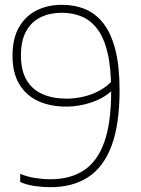

<svg xmlns="http://www.w3.org/2000/svg" viewBox="-20 -769 586 798"><path d="M237.5 -749Q291 -749 335 -730.5Q379 -712 410.8 -670.5Q442.5 -629 459.8 -560.8Q477 -492.5 477 -394Q477 -252.5 443.8 -163.5Q410.5 -74.5 346.5 -32.8Q282.5 9 189.5 9Q157.5 9 124.5 4.2Q91.5 -0.5 64 -12.5V-46.5Q92 -34.5 125.5 -29.2Q159 -24 190 -24Q272 -24 328.2 -60.8Q384.5 -97.5 413.2 -177.8Q442 -258 442 -388V-394Q442 -485.5 427.5 -547.8Q413 -610 385.8 -646.8Q358.5 -683.5 320.8 -699.8Q283 -716 237 -716Q188.5 -716 150 -697.8Q111.5 -679.5 89.2 -640.2Q67 -601 67 -539Q67 -476 90.5 -436.2Q114 -396.5 156.8 -377.8Q199.5 -359 257.5 -359Q290.5 -359 326.8 -367.2Q363 -375.5 396.2 -393.8Q429.5 -412 453 -441.5V-400Q419.5 -365 366 -345.5Q312.5 -326 255.5 -326Q188.5 -326 138.2 -349.2Q88 -372.5 60 -419.5Q32 -466.5 32 -537.5Q32 -609 59 -656Q86 -703 132.5 -726Q179 -749 237.5 -749Z"/></svg>

Font: Encode Sans SC Condensed Thin Thin
Style: Regular
Weight: 250
Version: Version 3.002